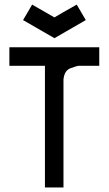

<svg xmlns="http://www.w3.org/2000/svg" viewBox="-20 -829 480 849"><path d="M418.9 -538.1H327.1Q318.4 -537.1 292 -527.3Q264.6 -517.6 260.7 -477.5V0H178.7V-538.1H21.5V-620.1H418.9ZM220.7 -660.2Q174.8 -686.5 82 -740.2Q95.7 -762.7 122.1 -808.6Q155.3 -790 220.7 -752Q252.9 -771.5 319.3 -808.6Q332 -786.1 359.4 -740.2Q312.5 -712.9 220.7 -660.2Z"/></svg>

Font: mr_KirucoupageG
Style: Regular
Weight: 400
Designer: Jan Henkel
Version: Version 1.00 May 25, 2020, initial release